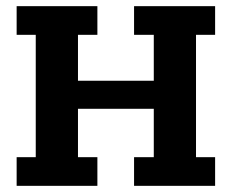

<svg xmlns="http://www.w3.org/2000/svg" viewBox="-20 -603 752 623"><path d="M34 0V-93H96V-490H34V-583H296V-490H233V-341H479V-490H415V-583H678V-490H616V-93H678V0H415V-93H479V-250H233V-93H296V0Z"/></svg>

Font: Rokkitt
Style: Bold
Weight: 700
Designer: Vernon Adams
Foundry: Vernon Adams
Version: Version 3.103